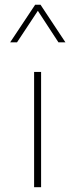

<svg xmlns="http://www.w3.org/2000/svg" viewBox="-20 -785 314 805"><path d="M254.4 -607.4 149.9 -765.1H127.4L22.5 -607.4H51.3L138.7 -739.7L225.1 -607.4ZM123 -483.4V0H152.3V-483.4Z"/></svg>

Font: Estedad VF
Style: Regular
Weight: 100
Designer: Amin Abedi
Version: Version 7.3